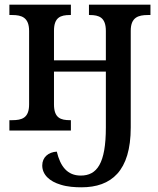

<svg xmlns="http://www.w3.org/2000/svg" viewBox="-20 -556 672 818"><path d="M327 242C454 242 537 173 537 -13V-425C537 -482 569 -492 610 -492H621V-536H359V-492H362C402 -492 431 -482 431 -424V-299H210V-425C210 -482 238 -492 278 -492H282V-536H20V-492H32C72 -492 104 -482 104 -424V-111C104 -53 73 -44 32 -44H20V0H282V-44H278C239 -44 210 -53 210 -111V-251H431V-13C431 141 393 192 324 192C267 192 237 153 222 90C186 92 160 114 160 149C160 188 191 217 239 231C267 240 300 242 327 242Z"/></svg>

Font: Noto Serif SemiCondensed Medium
Style: Regular
Weight: 500
Width: 4
Designer: Monotype Design Team
Foundry: Monotype Imaging Inc.
Version: Version 2.014